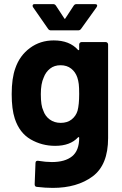

<svg xmlns="http://www.w3.org/2000/svg" viewBox="-20 -719 595 936"><path d="M378 -514H495Q500 -514 503.5 -510.5Q507 -507 507 -502V-46Q507 85 431.5 141Q356 197 237 197Q202 197 159 192Q149 191 149 179L153 76Q153 63 167 65Q203 71 233 71Q297 71 331.5 43Q366 15 366 -47Q366 -50 364 -50.5Q362 -51 360 -49Q322 -8 249 -8Q184 -8 129.5 -39.5Q75 -71 52 -141Q37 -187 37 -260Q37 -338 55 -387Q76 -448 126 -485Q176 -522 242 -522Q319 -522 360 -476Q362 -474 364 -474.5Q366 -475 366 -478V-502Q366 -507 369.5 -510.5Q373 -514 378 -514ZM366 -261Q366 -292 364 -309Q362 -326 357 -341Q348 -368 327 -384.5Q306 -401 275 -401Q245 -401 224 -384.5Q203 -368 193 -341Q179 -311 179 -260Q179 -204 191 -180Q200 -153 222.5 -136.5Q245 -120 276 -120Q308 -120 329 -136.5Q350 -153 358 -179Q366 -209 366 -261ZM139 -691Q139 -699 149 -699H239Q248 -699 253 -691L293 -630Q296 -624 299 -630L339 -691Q344 -699 353 -699H443Q451 -699 453 -694.5Q455 -690 451 -684L375 -578Q370 -571 361 -571H228Q219 -571 214 -579L141 -684Q139 -687 139 -691Z"/></svg>

Font: UMi
Style: Bold
Weight: 700
Designer: Peter Middis
Foundry: We Are UMi
Version: Version 1.0